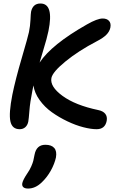

<svg xmlns="http://www.w3.org/2000/svg" viewBox="-20 -693 712 1101"><path d="M92.8 47.9Q49.3 47.9 39.6 2.7Q29.8 -42.5 50.8 -149.9Q68.8 -237.8 105 -361.1Q141.1 -484.4 146 -508.8Q153.3 -544.4 154.8 -579.6Q156.2 -614.7 158.2 -626Q168.5 -672.9 211.9 -672.9Q290 -672.9 257.8 -515.1Q253.4 -493.7 246.3 -467.5Q239.3 -441.4 225.3 -395.5Q211.4 -349.6 207 -334Q275.4 -438 479 -553.2Q538.1 -586.9 568.8 -586.9Q592.8 -586.9 605.2 -573.2Q617.7 -559.6 612.8 -534.2Q607.9 -511.7 589.6 -493.4Q571.3 -475.1 536.1 -457Q429.7 -401.4 356 -341.1Q282.2 -280.8 274.9 -246.1Q265.1 -196.8 338.6 -143.1Q412.1 -89.4 543 -62Q571.3 -56.2 583.7 -40.3Q596.2 -24.4 591.8 0Q582.5 47.9 534.2 47.9Q502 47.9 458 36.6Q414.1 25.4 366.5 2.7Q318.8 -20 277.6 -49.3Q236.3 -78.6 207 -119.4Q177.7 -160.2 171.9 -203.1Q169.9 -194.3 166 -174.8Q152.3 -106.4 148.7 -58.6Q145 -10.7 142.1 4.9Q137.7 25.4 124.8 36.6Q111.8 47.9 92.8 47.9ZM141.1 388.2Q122.1 388.2 113.5 380.1Q105 372.1 107.9 356.9Q112.3 337.4 136.2 301.8Q150.4 281.7 159.2 261.2Q168 240.7 170.9 229Q173.8 217.3 178.2 193.8Q189 137.2 240.2 137.2Q275.4 137.2 291.3 155.8Q307.1 174.3 300.8 210Q293 246.1 271.7 284.7Q250.5 323.2 219.2 353Q182.6 388.2 141.1 388.2Z"/></svg>

Font: Shantell Sans Irregular Bouncy
Style: Italic
Weight: 500
Italic angle: -11.31°
Designer: Stephen Nixon, Anya Danilova, Shantell Martin
Foundry: Arrow Type
Version: Version 1.006;[9816181b4]